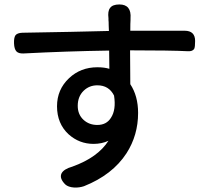

<svg xmlns="http://www.w3.org/2000/svg" viewBox="-20 -805 927 862"><path d="M313 37Q286 35 273 23Q246 -4 256 -26Q266 -46 305 -57Q419 -98 467 -173Q437 -159 400 -159Q336 -159 288 -202Q236 -250 236 -328Q236 -403 290 -454Q342 -503 417 -503Q449 -503 471 -496L470 -578Q277 -575 86 -565Q63 -564 53.5 -574.5Q44 -585 43 -610Q42 -635 49 -646Q57 -657 80 -658Q142 -659 297 -662Q416 -665 469 -666Q469 -675 468 -691Q468 -709 467 -715Q467 -719 467 -723Q463 -755 474 -769Q485 -785 516 -785Q571 -785 566 -722Q566 -719 566 -715Q565 -703 565 -667H710H809Q856 -667 856 -621Q856 -594 852 -586Q845 -574 824 -575Q747 -579 564 -579Q565 -527 565 -427Q600 -374 600 -298Q600 -198 548 -117Q485 -20 357 31Q336 38 313 37ZM417 -244Q458 -244 478 -276Q502 -312 492 -376Q469 -422 417 -422Q381 -422 356 -398Q329 -372 329 -330Q329 -291 355 -267Q380 -244 417 -244Z"/></svg>

Font: GenSenRounded TW M
Style: Regular
Weight: 500
Version: Version 1.501;PS 1;hotconv 16.6.51;makeotf.lib2.5.65220